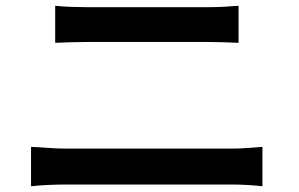

<svg xmlns="http://www.w3.org/2000/svg" viewBox="-20 -691 1040 668"><path d="M172 -671Q198 -668 228.5 -667Q259 -666 284 -666Q304 -666 338.5 -666Q373 -666 415.5 -666Q458 -666 502.5 -666Q547 -666 587.5 -666Q628 -666 658.5 -666Q689 -666 702 -666Q732 -666 760.5 -667.5Q789 -669 810 -671V-542Q789 -543 758.5 -544Q728 -545 702 -545Q689 -545 657.5 -545Q626 -545 583 -545Q540 -545 494 -545Q448 -545 405 -545Q362 -545 330 -545Q298 -545 285 -545Q257 -545 227 -544Q197 -543 172 -542ZM88 -180Q116 -179 147 -176.5Q178 -174 207 -174Q220 -174 255 -174Q290 -174 338.5 -174Q387 -174 442.5 -174Q498 -174 553.5 -174Q609 -174 657.5 -174Q706 -174 740.5 -174Q775 -174 788 -174Q813 -174 840.5 -176Q868 -178 893 -180V-43Q868 -46 839 -47.5Q810 -49 788 -49Q775 -49 740.5 -49Q706 -49 657.5 -49Q609 -49 553.5 -49Q498 -49 442.5 -49Q387 -49 338.5 -49Q290 -49 255 -49Q220 -49 207 -49Q178 -49 146.5 -47.5Q115 -46 88 -43Z"/></svg>

Font: Noto Sans SC Thin SemiBold
Style: Regular
Weight: 600
Version: Version 2.004-H2;hotconv 1.0.118;makeotfexe 2.5.65603